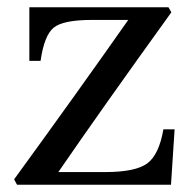

<svg xmlns="http://www.w3.org/2000/svg" viewBox="-20 -510 520 530"><path d="M19 -15Q198 -261 334 -455H234Q154 -455 128 -433.5Q102 -412 92 -342H61V-490H445L453 -476Q262 -211 141 -35H270Q354 -35 386.5 -59Q419 -83 431 -153H462L452 0H27Z"/></svg>

Font: Heuristica
Style: Regular
Weight: 400
Version: Version 1.0.1 ; ttfautohint (v1.4.1)